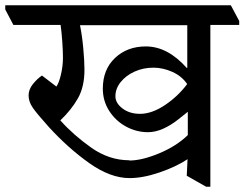

<svg xmlns="http://www.w3.org/2000/svg" viewBox="-51 -670 932 732"><path d="M861 -590V-575H751V42H735L661 0L664 -63Q620 -34 557 -12.5Q494 9 443 9Q370 9 289.5 -48Q209 -105 135 -186Q91 -235 74.5 -258.5Q58 -282 58 -306Q58 -329 74.5 -349.5Q91 -370 109 -382L164 -340Q174 -354 181.5 -386.5Q189 -419 189 -450Q189 -474 186.5 -510.5Q184 -547 180 -575H0L-31 -634V-650H829ZM442 -58Q490 -58 556 -85.5Q622 -113 665 -155V-243H664Q658 -238 629 -215Q600 -192 570.5 -179Q541 -166 513 -166Q469 -166 429.5 -187.5Q390 -209 365.5 -247Q341 -285 341 -332Q341 -405 387.5 -449Q434 -493 505 -493Q588 -493 661 -411H663V-574H254Q262 -535 266.5 -486Q271 -437 271 -404Q271 -339 246 -295Q221 -251 179 -211Q229 -155 297 -107Q365 -59 442 -59ZM663 -349Q642 -380 606 -396Q570 -412 534 -412Q495 -412 462 -397Q429 -382 409 -357Q389 -332 389 -303Q389 -277 416 -256.5Q443 -236 483 -236Q528 -236 578 -269.5Q628 -303 663 -350Z"/></svg>

Font: Martel DemiBold
Style: Regular
Weight: 600
Designer: Dan Reynolds
Foundry: Dan Reynolds
Version: Version 1.001; ttfautohint (v1.1) -l 5 -r 5 -G 72 -x 0 -D la